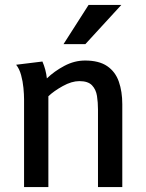

<svg xmlns="http://www.w3.org/2000/svg" viewBox="-20 -754 587 774"><path d="M151 -506Q165 -474 169 -438Q199 -467 239.5 -488.5Q280 -510 323 -510Q379 -510 412 -487.5Q445 -465 459 -425Q473 -385 473 -334V0H375V-313Q375 -341 371 -367Q367 -393 351 -410Q335 -427 300 -427Q269 -427 233 -407Q197 -387 175 -366V0H77V-354Q77 -373 74.5 -399.5Q72 -426 65 -451.5Q58 -477 45 -493ZM337 -734H469L324 -576H236Z"/></svg>

Font: Rosario SemiBold
Style: Regular
Weight: 600
Designer: Hector Gatti
Foundry: Omnibus Type
Version: Version 1.101; ttfautohint (v1.8.1.43-b0c9)